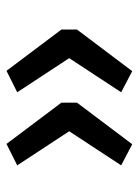

<svg xmlns="http://www.w3.org/2000/svg" viewBox="62 -568 427 591"><g transform="rotate(90 275.5 -272.5)"><path d="M198 -79 71 -248V-296L199 -466L264 -432L159 -272L264 -112ZM423 -79 296 -248V-296L424 -466L489 -432L384 -272L489 -112Z"/></g></svg>

Font: Nunito Sans 7pt Expanded
Style: Regular
Weight: 400
Width: 7
Designer: Vernon Adams
Foundry: Vernon Adams
Version: Version 3.101;gftools[0.9.27]